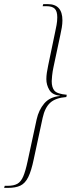

<svg xmlns="http://www.w3.org/2000/svg" viewBox="-55 -780 403 932"><path d="M-35 132 -32 122H-19Q12 122 29.5 112Q47 102 58 76Q69 50 79 3L123 -201Q133 -246 159.5 -277.5Q186 -309 235 -314V-316Q199 -319 184.5 -343.5Q170 -368 170 -396Q170 -411 172.5 -427.5Q175 -444 179 -463L213 -626Q216 -640 219.5 -658.5Q223 -677 223 -696Q223 -726 210.5 -738Q198 -750 170 -750H152L155 -760H177Q248 -760 248 -681Q248 -665 245 -646.5Q242 -628 238 -611L205 -456Q200 -433 198 -413Q196 -393 196 -386Q196 -355 209.5 -339.5Q223 -324 269 -320L267 -309Q215 -305 189 -281.5Q163 -258 152 -208L109 -8Q97 50 82 80Q67 110 44 121Q21 132 -16 132Z"/></svg>

Font: Noto Serif Display ExtraCondensed Thin
Style: Italic
Weight: 100
Width: 2
Italic angle: -12°
Designer: Monotype Design Team
Foundry: Monotype Imaging Inc.
Version: Version 2.009